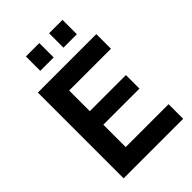

<svg xmlns="http://www.w3.org/2000/svg" viewBox="-262 -1017 1124 1124"><g transform="rotate(-45 300.5 -454.5)"><path d="M567 -121V0H74V-710H558V-589H212V-418H511V-306H212V-121ZM174 -790V-909H285V-790ZM366 -790V-909H477V-790Z"/></g></svg>

Font: Raleway
Style: Bold
Weight: 700
Designer: Matt McInerney, Pablo Impallari, Rodrigo Fuenzalida
Foundry: Matt McInerney, Pablo Impallari, Rodrigo Fuenzalida
Version: Version 4.026